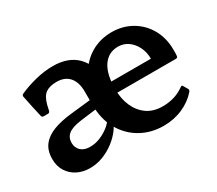

<svg xmlns="http://www.w3.org/2000/svg" viewBox="-100 -710 1047 927"><g transform="rotate(-30 423.5 -247.0)"><path d="M584 12Q514 12 457.5 -20Q401 -52 368 -110.5Q335 -169 335 -250V-322Q335 -374 310.5 -402.5Q286 -431 240 -431Q201 -431 179 -415.5Q157 -400 146 -358L139 -327Q136 -318 127 -318H104Q94 -318 92 -328Q85 -358 78.5 -388.5Q72 -419 66 -449Q64 -457 73 -462Q115 -481 165 -493.5Q215 -506 262 -506Q349 -506 396.5 -457Q444 -408 444 -325L360 -250Q360 -329 390.5 -386.5Q421 -444 473 -475Q525 -506 590 -506Q651 -506 700.5 -477.5Q750 -449 778.5 -398.5Q807 -348 807 -282Q807 -273 807 -265Q807 -257 806 -249Q805 -239 795 -239H454V-300H716L690 -282Q691 -286 691 -289.5Q691 -293 691 -299Q691 -336 676.5 -365.5Q662 -395 637.5 -412.5Q613 -430 582 -430Q528 -430 498 -386Q468 -342 468 -258Q468 -205 486.5 -163Q505 -121 540 -96.5Q575 -72 626 -72Q697 -72 748 -110Q756 -116 760 -107L773 -85Q778 -78 772 -69Q739 -31 690 -9.5Q641 12 584 12ZM173 11Q135 11 104 -4.5Q73 -20 54.5 -49Q36 -78 36 -118Q36 -165 59 -194.5Q82 -224 124 -240Q166 -256 223 -262L351 -276L349 -223L247 -210Q198 -203 177 -186Q156 -169 156 -139Q156 -112 174 -95Q192 -78 225 -78Q253 -78 279.5 -88.5Q306 -99 328.5 -116Q351 -133 363 -153L384 -140Q379 -114 359.5 -87.5Q340 -61 310.5 -38.5Q281 -16 246 -2.5Q211 11 173 11Z"/></g></svg>

Font: Hahmlet SemiBold
Style: Regular
Weight: 600
Version: Version 1.002